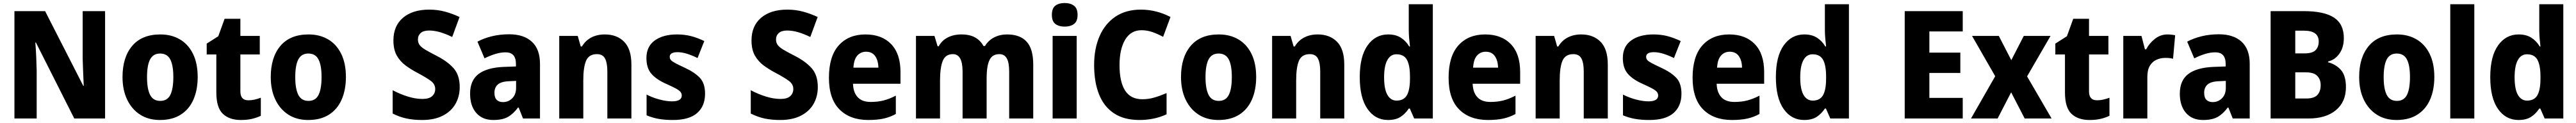

<svg xmlns="http://www.w3.org/2000/svg" viewBox="-20 -788 17136 818"><path d="M679 0H474L219 -505H215Q219 -457 221 -408Q223 -359 224 -319V0H76V-714H280L534 -217H537Q535 -263 533 -310Q531 -357 530 -396V-714H679Z M1295 -276Q1295 -191 1267 -126.5Q1239 -62 1183 -26Q1127 10 1044 10Q967 10 911.5 -26Q856 -62 825.5 -126Q795 -190 795 -276Q795 -407 859.5 -483Q924 -559 1047 -559Q1120 -559 1176 -526.5Q1232 -494 1263.5 -430.5Q1295 -367 1295 -276ZM958 -275Q958 -197 978.5 -157Q999 -117 1046 -117Q1093 -117 1113 -157Q1133 -197 1133 -276Q1133 -354 1112.5 -393Q1092 -432 1045 -432Q999 -432 978.5 -393Q958 -354 958 -275Z M1632 -121Q1653 -121 1673 -125.5Q1693 -130 1715 -138V-18Q1688 -5 1656 2.5Q1624 10 1582 10Q1506 10 1462.5 -31Q1419 -72 1419 -174V-426H1355V-498L1432 -547L1474 -663H1579V-549H1708V-426H1579V-180Q1579 -121 1632 -121Z M2281 -276Q2281 -191 2253 -126.5Q2225 -62 2169 -26Q2113 10 2030 10Q1953 10 1897.5 -26Q1842 -62 1811.5 -126Q1781 -190 1781 -276Q1781 -407 1845.5 -483Q1910 -559 2033 -559Q2106 -559 2162 -526.5Q2218 -494 2249.5 -430.5Q2281 -367 2281 -276ZM1944 -275Q1944 -197 1964.5 -157Q1985 -117 2032 -117Q2079 -117 2099 -157Q2119 -197 2119 -276Q2119 -354 2098.5 -393Q2078 -432 2031 -432Q1985 -432 1964.5 -393Q1944 -354 1944 -275Z M3038 -209Q3038 -146 3009.5 -96.5Q2981 -47 2925 -18.5Q2869 10 2788 10Q2730 10 2683.5 0Q2637 -10 2592 -33V-188Q2641 -162 2692.5 -146Q2744 -130 2790 -130Q2834 -130 2854.5 -148.5Q2875 -167 2875 -196Q2875 -228 2846.5 -249.5Q2818 -271 2756 -304Q2714 -326 2678 -352.5Q2642 -379 2619.5 -418.5Q2597 -458 2597 -519Q2597 -616 2661 -670Q2725 -724 2835 -724Q2891 -724 2940.5 -710.5Q2990 -697 3037 -675L2988 -542Q2945 -563 2907 -574Q2869 -585 2834 -585Q2797 -585 2778.5 -568.5Q2760 -552 2760 -526Q2760 -504 2771.5 -488.5Q2783 -473 2810 -457Q2837 -441 2882 -418Q2957 -380 2997.5 -334Q3038 -288 3038 -209Z M3367 -560Q3464 -560 3518 -510.5Q3572 -461 3572 -363V0H3459L3430 -73H3426Q3394 -30 3358 -10Q3322 10 3261 10Q3189 10 3148 -37Q3107 -84 3107 -165Q3107 -253 3163 -295.5Q3219 -338 3328 -343L3412 -346V-363Q3412 -440 3343 -440Q3311 -440 3276 -429.5Q3241 -419 3203 -400L3156 -511Q3199 -534 3252.5 -547Q3306 -560 3367 -560ZM3368 -248Q3314 -246 3291.5 -226Q3269 -206 3269 -171Q3269 -138 3284.5 -123.5Q3300 -109 3326 -109Q3362 -109 3387.5 -134.5Q3413 -160 3413 -204V-250Z M4003 -559Q4084 -559 4132 -510Q4180 -461 4180 -359V0H4020V-313Q4020 -370 4004.5 -399Q3989 -428 3951 -428Q3898 -428 3879 -385Q3860 -342 3860 -253V0H3700V-549H3823L3843 -479H3851Q3875 -519 3914 -539Q3953 -559 4003 -559Z M4670 -165Q4670 -82 4617 -36Q4564 10 4456 10Q4405 10 4363.5 3Q4322 -4 4281 -21V-159Q4322 -138 4368 -126Q4414 -114 4450 -114Q4515 -114 4515 -153Q4515 -165 4507.5 -175.5Q4500 -186 4477.5 -198.5Q4455 -211 4410 -231Q4345 -260 4312.5 -298Q4280 -336 4280 -402Q4280 -479 4335.5 -519Q4391 -559 4484 -559Q4533 -559 4576 -548Q4619 -537 4665 -515L4620 -402Q4586 -419 4551.5 -430Q4517 -441 4487 -441Q4435 -441 4435 -410Q4435 -398 4442.5 -389Q4450 -380 4471.5 -368.5Q4493 -357 4536 -337Q4599 -308 4634.5 -271.5Q4670 -235 4670 -165Z M5420 -209Q5420 -146 5391.5 -96.5Q5363 -47 5307 -18.5Q5251 10 5170 10Q5112 10 5065.5 0Q5019 -10 4974 -33V-188Q5023 -162 5074.5 -146Q5126 -130 5172 -130Q5216 -130 5236.5 -148.5Q5257 -167 5257 -196Q5257 -228 5228.5 -249.5Q5200 -271 5138 -304Q5096 -326 5060 -352.5Q5024 -379 5001.5 -418.5Q4979 -458 4979 -519Q4979 -616 5043 -670Q5107 -724 5217 -724Q5273 -724 5322.5 -710.5Q5372 -697 5419 -675L5370 -542Q5327 -563 5289 -574Q5251 -585 5216 -585Q5179 -585 5160.5 -568.5Q5142 -552 5142 -526Q5142 -504 5153.5 -488.5Q5165 -473 5192 -457Q5219 -441 5264 -418Q5339 -380 5379.5 -334Q5420 -288 5420 -209Z M5737 -559Q5846 -559 5908 -494.5Q5970 -430 5970 -309V-231H5654Q5656 -173 5685.5 -141.5Q5715 -110 5772 -110Q5819 -110 5858 -120Q5897 -130 5939 -152V-30Q5901 -9 5858 0.5Q5815 10 5756 10Q5634 10 5564 -60.5Q5494 -131 5494 -271Q5494 -414 5559.5 -486.5Q5625 -559 5737 -559ZM5741 -444Q5706 -444 5683 -418.5Q5660 -393 5657 -338H5823Q5822 -386 5801.5 -415Q5781 -444 5741 -444Z M6679 -559Q6765 -559 6809 -511Q6853 -463 6853 -359V0H6693V-312Q6693 -372 6677 -400Q6661 -428 6628 -428Q6580 -428 6561.5 -387.5Q6543 -347 6543 -268V0H6383V-312Q6383 -428 6319 -428Q6269 -428 6251 -383Q6233 -338 6233 -252V0H6073V-549H6196L6217 -480H6224Q6245 -519 6284.5 -539Q6324 -559 6375 -559Q6431 -559 6467 -538.5Q6503 -518 6522 -482H6532Q6555 -520 6593.5 -539.5Q6632 -559 6679 -559Z M7062 -768Q7100 -768 7124 -750Q7148 -732 7148 -689Q7148 -646 7124 -628.5Q7100 -611 7062 -611Q7024 -611 7000.5 -628.5Q6977 -646 6977 -689Q6977 -733 7000.5 -750.5Q7024 -768 7062 -768ZM7142 -549V0H6982V-549Z M7573 -587Q7502 -587 7464.5 -524Q7427 -461 7427 -355Q7427 -244 7464 -186Q7501 -128 7579 -128Q7620 -128 7659 -139.5Q7698 -151 7740 -169V-28Q7659 10 7559 10Q7457 10 7390 -34.5Q7323 -79 7290.5 -161Q7258 -243 7258 -356Q7258 -464 7294 -547Q7330 -630 7399.5 -677Q7469 -724 7569 -724Q7672 -724 7766 -675L7717 -543Q7682 -562 7646.5 -574.5Q7611 -587 7573 -587Z M8336 -276Q8336 -191 8308 -126.5Q8280 -62 8224 -26Q8168 10 8085 10Q8008 10 7952.5 -26Q7897 -62 7866.5 -126Q7836 -190 7836 -276Q7836 -407 7900.5 -483Q7965 -559 8088 -559Q8161 -559 8217 -526.5Q8273 -494 8304.5 -430.5Q8336 -367 8336 -276ZM7999 -275Q7999 -197 8019.5 -157Q8040 -117 8087 -117Q8134 -117 8154 -157Q8174 -197 8174 -276Q8174 -354 8153.5 -393Q8133 -432 8086 -432Q8040 -432 8019.5 -393Q7999 -354 7999 -275Z M8745 -559Q8826 -559 8874 -510Q8922 -461 8922 -359V0H8762V-313Q8762 -370 8746.5 -399Q8731 -428 8693 -428Q8640 -428 8621 -385Q8602 -342 8602 -253V0H8442V-549H8565L8585 -479H8593Q8617 -519 8656 -539Q8695 -559 8745 -559Z M9213 10Q9128 10 9076.5 -63.5Q9025 -137 9025 -275Q9025 -413 9077 -486Q9129 -559 9214 -559Q9264 -559 9298 -537.5Q9332 -516 9354 -479H9359Q9356 -503 9353.5 -533Q9351 -563 9351 -590V-760H9511V0H9387L9358 -66H9351Q9328 -31 9296 -10.5Q9264 10 9213 10ZM9270 -119Q9317 -119 9337.5 -153Q9358 -187 9359 -258V-280Q9359 -353 9339 -390Q9319 -427 9269 -427Q9230 -427 9208.5 -388.5Q9187 -350 9187 -274Q9187 -195 9209 -157Q9231 -119 9270 -119Z M9859 -559Q9968 -559 10030 -494.5Q10092 -430 10092 -309V-231H9776Q9778 -173 9807.5 -141.5Q9837 -110 9894 -110Q9941 -110 9980 -120Q10019 -130 10061 -152V-30Q10023 -9 9980 0.5Q9937 10 9878 10Q9756 10 9686 -60.5Q9616 -131 9616 -271Q9616 -414 9681.5 -486.5Q9747 -559 9859 -559ZM9863 -444Q9828 -444 9805 -418.5Q9782 -393 9779 -338H9945Q9944 -386 9923.5 -415Q9903 -444 9863 -444Z M10498 -559Q10579 -559 10627 -510Q10675 -461 10675 -359V0H10515V-313Q10515 -370 10499.5 -399Q10484 -428 10446 -428Q10393 -428 10374 -385Q10355 -342 10355 -253V0H10195V-549H10318L10338 -479H10346Q10370 -519 10409 -539Q10448 -559 10498 -559Z M11165 -165Q11165 -82 11112 -36Q11059 10 10951 10Q10900 10 10858.5 3Q10817 -4 10776 -21V-159Q10817 -138 10863 -126Q10909 -114 10945 -114Q11010 -114 11010 -153Q11010 -165 11002.5 -175.5Q10995 -186 10972.5 -198.5Q10950 -211 10905 -231Q10840 -260 10807.5 -298Q10775 -336 10775 -402Q10775 -479 10830.5 -519Q10886 -559 10979 -559Q11028 -559 11071 -548Q11114 -537 11160 -515L11115 -402Q11081 -419 11046.5 -430Q11012 -441 10982 -441Q10930 -441 10930 -410Q10930 -398 10937.5 -389Q10945 -380 10966.5 -368.5Q10988 -357 11031 -337Q11094 -308 11129.5 -271.5Q11165 -235 11165 -165Z M11482 -559Q11591 -559 11653 -494.5Q11715 -430 11715 -309V-231H11399Q11401 -173 11430.5 -141.5Q11460 -110 11517 -110Q11564 -110 11603 -120Q11642 -130 11684 -152V-30Q11646 -9 11603 0.5Q11560 10 11501 10Q11379 10 11309 -60.5Q11239 -131 11239 -271Q11239 -414 11304.5 -486.5Q11370 -559 11482 -559ZM11486 -444Q11451 -444 11428 -418.5Q11405 -393 11402 -338H11568Q11567 -386 11546.5 -415Q11526 -444 11486 -444Z M11981 10Q11896 10 11844.5 -63.5Q11793 -137 11793 -275Q11793 -413 11845 -486Q11897 -559 11982 -559Q12032 -559 12066 -537.5Q12100 -516 12122 -479H12127Q12124 -503 12121.5 -533Q12119 -563 12119 -590V-760H12279V0H12155L12126 -66H12119Q12096 -31 12064 -10.5Q12032 10 11981 10ZM12038 -119Q12085 -119 12105.5 -153Q12126 -187 12127 -258V-280Q12127 -353 12107 -390Q12087 -427 12037 -427Q11998 -427 11976.5 -388.5Q11955 -350 11955 -274Q11955 -195 11977 -157Q11999 -119 12038 -119Z M13036 0H12650V-714H13036V-579H12814V-438H13020V-303H12814V-137H13036Z M13252 -281 13098 -549H13276L13359 -388L13442 -549H13620L13464 -280L13627 0H13448L13358 -174L13268 0H13091Z M13929 -121Q13950 -121 13970 -125.5Q13990 -130 14012 -138V-18Q13985 -5 13953 2.5Q13921 10 13879 10Q13803 10 13759.5 -31Q13716 -72 13716 -174V-426H13652V-498L13729 -547L13771 -663H13876V-549H14005V-426H13876V-180Q13876 -121 13929 -121Z M14398 -559Q14410 -559 14424 -557.5Q14438 -556 14449 -554L14435 -397Q14416 -403 14384 -403Q14352 -403 14324.5 -390.5Q14297 -378 14280.5 -350.5Q14264 -323 14264 -276V0H14104V-549H14225L14248 -460H14256Q14276 -499 14313.5 -529Q14351 -559 14398 -559Z M14740 -560Q14837 -560 14891 -510.5Q14945 -461 14945 -363V0H14832L14803 -73H14799Q14767 -30 14731 -10Q14695 10 14634 10Q14562 10 14521 -37Q14480 -84 14480 -165Q14480 -253 14536 -295.5Q14592 -338 14701 -343L14785 -346V-363Q14785 -440 14716 -440Q14684 -440 14649 -429.5Q14614 -419 14576 -400L14529 -511Q14572 -534 14625.5 -547Q14679 -560 14740 -560ZM14741 -248Q14687 -246 14664.5 -226Q14642 -206 14642 -171Q14642 -138 14657.5 -123.5Q14673 -109 14699 -109Q14735 -109 14760.5 -134.5Q14786 -160 14786 -204V-250Z M15304 -714Q15440 -714 15505.5 -671Q15571 -628 15571 -535Q15571 -472 15541 -430.5Q15511 -389 15466 -379V-374Q15517 -361 15551 -323.5Q15585 -286 15585 -208Q15585 -111 15518.5 -55.5Q15452 0 15336 0H15084V-714ZM15311 -433Q15361 -433 15382.5 -454Q15404 -475 15404 -512Q15404 -584 15306 -584H15248V-433ZM15248 -307V-133H15321Q15373 -133 15395 -156.5Q15417 -180 15417 -222Q15417 -260 15394 -283.5Q15371 -307 15317 -307Z M16173 -276Q16173 -191 16145 -126.5Q16117 -62 16061 -26Q16005 10 15922 10Q15845 10 15789.5 -26Q15734 -62 15703.5 -126Q15673 -190 15673 -276Q15673 -407 15737.5 -483Q15802 -559 15925 -559Q15998 -559 16054 -526.5Q16110 -494 16141.5 -430.5Q16173 -367 16173 -276ZM15836 -275Q15836 -197 15856.5 -157Q15877 -117 15924 -117Q15971 -117 15991 -157Q16011 -197 16011 -276Q16011 -354 15990.5 -393Q15970 -432 15923 -432Q15877 -432 15856.5 -393Q15836 -354 15836 -275Z M16439 0H16279V-760H16439Z M16733 10Q16648 10 16596.5 -63.5Q16545 -137 16545 -275Q16545 -413 16597 -486Q16649 -559 16734 -559Q16784 -559 16818 -537.5Q16852 -516 16874 -479H16879Q16876 -503 16873.5 -533Q16871 -563 16871 -590V-760H17031V0H16907L16878 -66H16871Q16848 -31 16816 -10.5Q16784 10 16733 10ZM16790 -119Q16837 -119 16857.5 -153Q16878 -187 16879 -258V-280Q16879 -353 16859 -390Q16839 -427 16789 -427Q16750 -427 16728.5 -388.5Q16707 -350 16707 -274Q16707 -195 16729 -157Q16751 -119 16790 -119Z"/></svg>

Font: Noto Sans SemiCondensed ExtraBold
Style: Regular
Weight: 800
Width: 4
Designer: Monotype Design Team
Foundry: Monotype Imaging Inc.
Version: Version 2.013; ttfautohint (v1.8.4.7-5d5b)